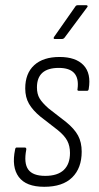

<svg xmlns="http://www.w3.org/2000/svg" viewBox="-20 -710 381 738"><path d="M150 8Q80 8 52 -30Q24 -68 38 -135Q39 -143 44 -143H75Q82 -143 81 -135Q71 -83 88.5 -58.5Q106 -34 154 -34Q201 -34 225 -56.5Q249 -79 249 -122Q249 -149 238.5 -169Q228 -189 202 -210L135 -262Q106 -286 91.5 -311Q77 -336 77 -370Q77 -428 111.5 -459.5Q146 -491 209 -491Q271 -491 301 -459.5Q331 -428 321 -368Q320 -361 315 -361H283Q276 -361 278 -368Q289 -449 206 -449Q122 -449 122 -374Q122 -349 132 -332Q142 -315 167 -293L234 -241Q266 -215 280 -189Q294 -163 294 -127Q294 -64 257.5 -28Q221 8 150 8ZM191 -560Q187 -560 186.5 -562Q186 -564 187 -567L269 -684Q272 -690 279 -690H312Q315 -690 316.5 -687.5Q318 -685 315 -682L228 -565Q224 -560 217 -560Z"/></svg>

Font: Sofia Sans Condensed Light
Style: Italic
Weight: 300
Italic angle: -9°
Version: Version 4.100